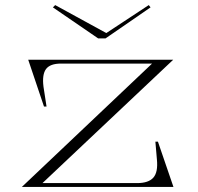

<svg xmlns="http://www.w3.org/2000/svg" viewBox="-20 -735 777 755"><path d="M66 0 578 -485H220Q177 -485 161 -463.5Q145 -442 151 -394L163 -316H153L91 -500H661L147 -15H519Q564 -15 583 -36.5Q602 -58 597 -108L591 -178H601L662 0ZM565 -715 572 -706 395 -584H366L188 -706L197 -715L398 -605Z"/></svg>

Font: Kalnia SemiExpanded ExtraLight
Style: Regular
Weight: 250
Width: 6
Designer: Frida Medrano
Foundry: Frida Medrano
Version: Version 1.105